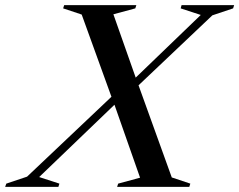

<svg xmlns="http://www.w3.org/2000/svg" viewBox="-98 -725 928 745"><path d="M370 -341.5 54 -38 132.5 -12.5 128.5 0H-78L-73.5 -12.5L7 -39.5L354 -368L396 -392.5L681 -667L603 -692.5L606.5 -705H810.5L806.5 -692.5L726 -665.5L409.5 -365.5ZM445.5 -35.5 342.5 -329 337.5 -341 219 -668.5 147 -692.5 151 -705H431L427 -692.5L342 -669.5L431.5 -415.5L436.5 -402.5L568.5 -36.5L640.5 -12.5L636.5 0H356.5L360.5 -12.5Z"/></svg>

Font: Newsreader 60pt Medium
Style: Italic
Weight: 500
Italic angle: -17°
Designer: Hugues Gentile
Foundry: Production Type
Version: Version 1.003